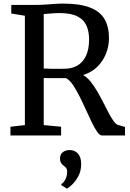

<svg xmlns="http://www.w3.org/2000/svg" viewBox="-20 -771 738 1093"><path d="M39.5 0V-49.5L121.7 -58.9V-681.4L44.2 -694.1V-743H174.7Q209.4 -743 238.1 -744.9Q266.7 -746.9 291.1 -748.7Q315.6 -750.6 337.8 -750.6Q435 -750.6 492.6 -728Q550.2 -705.5 575.3 -661.7Q600.4 -617.8 600.4 -553.7Q600.4 -508.6 583.5 -465.8Q566.6 -423 533.7 -390.6Q500.8 -358.3 452.6 -343.9Q474.4 -332.6 494.3 -308.3Q514.2 -283.9 532.5 -252.6Q550.9 -221.3 567.4 -188.7Q584 -156 598.9 -127.6Q613.9 -99.1 627.5 -80.7Q641.2 -62.2 653.2 -59.2L691.5 -48.6V0H559.9Q547.4 0 532.7 -21.2Q518 -42.4 501.6 -76.6Q485.1 -110.8 467.3 -150.2Q449.5 -189.6 430.8 -226.5Q412.1 -263.4 393.2 -290.5Q374.3 -317.6 355.3 -326.1Q344.3 -326.1 326.2 -326.1Q308.1 -326.1 288.5 -326.1Q268.9 -326.1 252.6 -326.2Q236.3 -326.4 228.9 -326.8V-58.9L327.8 -49.5V0ZM347.4 -379.6Q389 -379.6 420.4 -397.8Q451.9 -416 469.5 -453.1Q487.2 -490.3 487.2 -547Q487.2 -592.2 472 -625.8Q456.9 -659.5 420.1 -678.1Q383.4 -696.6 318.5 -696.6Q304.5 -696.6 289.3 -695.7Q274.2 -694.8 258.8 -693.4Q243.5 -692.1 228.9 -691.1V-381Q243.6 -379.8 267.5 -379.5Q291.3 -379.2 314 -379.4Q336.7 -379.6 347.4 -379.6ZM442.1 163.4Q441.9 202.9 425.6 232.6Q409.4 262.2 390.1 280.2Q370.7 298.2 361.6 302.7H360.4L329.2 283L328.7 276.6Q342.7 269.8 352.5 249.3Q362.2 228.9 362.2 207.3Q362.2 192 355.6 184.2Q349 176.4 341.8 171.4Q334.2 165.9 328 156.9Q321.8 147.9 321.8 131.6Q321.8 111.7 331.4 101.2Q341.1 90.7 353.4 87Q365.7 83.2 373.9 83.2H376.3Q406.1 83.2 424.2 103.7Q442.2 124.2 442.1 163.4Z"/></svg>

Font: Merriweather 7pt Light
Style: Regular
Weight: 300
Designer: Eben Sorkin
Foundry: Eben Sorkin
Version: Version 2.200;gftools[0.9.31]